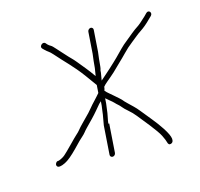

<svg xmlns="http://www.w3.org/2000/svg" viewBox="-125 -819 1048 1004"><g transform="rotate(-20 398.5 -317.0)"><path d="M394.1 -166 369.6 -11C368.3 -2.8 361.1 4 352.7 4C344.4 4 338.3 -2.8 339.6 -11L364.1 -166L378.8 -221C380.5 -227 381.7 -232.7 382.5 -238L389.1 -267L392.8 -290C388.9 -286.7 384.7 -283.3 380.2 -280C360.5 -260.9 343.3 -242.1 317.7 -220L276.6 -184.5C269.2 -178.2 262.9 -172.2 257.7 -166.5C245.9 -153.7 230.9 -145.1 216.9 -133L182 -102.8C149.1 -74.5 123.6 -56.9 105.3 -50C92.9 -45.3 83.6 -43 77.6 -43H71.6C63.7 -43 57.8 -50.1 59 -58C60.3 -65.9 68.5 -73 71.6 -73H77.6C80.3 -73 86.1 -74.7 94.9 -78C113.7 -85 120.3 -93 135.6 -104.5C150.4 -115.6 195.6 -156.5 211.1 -167.8C221.3 -175.3 228.9 -181.7 233.7 -187C248.4 -203.2 275.5 -224 294.3 -241C315.7 -257.2 341.3 -287.1 361.2 -303.3C373.9 -313.6 385.6 -326.8 395.1 -335L401.8 -377C398.7 -383 385.6 -404.9 362.5 -442.7C319.9 -512.2 286.7 -546.1 243.5 -605.5C227.7 -627.2 221.9 -626.4 207.1 -644L198.7 -654C187.2 -667.7 211.8 -688 224 -675L231.4 -665C235.9 -659.7 240.7 -655.3 245.9 -652C251 -648.7 258.2 -640.5 267.5 -627.5C284.6 -603.5 289.4 -599.8 304.3 -579C317.4 -560.7 331.6 -546.7 345 -526.5C369.1 -490 386.3 -468.3 412.1 -423C413.2 -425.7 413.9 -428.3 414.4 -431L422.6 -464L429.4 -501L437.3 -538L455.7 -654C456.9 -661.9 465.1 -669 473 -669C481 -669 486.9 -661.9 485.7 -654L467.3 -538L459.4 -501L452.4 -463C451.4 -456.3 449.2 -449 445.9 -441L444.4 -431L434 -391L433.9 -390C443.2 -396.3 456.5 -407 467.2 -414.5C489.5 -430.1 499.4 -439.1 526.1 -459.5C553.6 -480.6 582.2 -507.8 607.6 -527C657.9 -562.2 689.3 -582.9 701.7 -589C714.1 -595.1 733.1 -608.5 758.7 -629L773.8 -642C789.6 -655.7 806.5 -634.3 791.3 -620L776.4 -608C755.1 -589.6 734.3 -575 713.9 -564C690.3 -551.3 682.5 -543.9 651.9 -524.4C632.4 -512 613.8 -498 596.2 -482.4C569.7 -458.9 530.2 -429.1 506.9 -409L483.1 -391.5C472.5 -383.7 443.5 -364.9 435.3 -355C434.3 -348.7 432.3 -342 429.1 -335C436.6 -323.3 458.6 -303.5 468 -293C482.2 -277.2 497 -265 508.2 -247L520.8 -232C536.5 -213.4 553 -197.3 569.3 -172.1C595.5 -131.6 628.2 -88.8 653.5 -40.8C668.3 -12.6 675.8 8.1 675.9 21.3C676 34.5 671.3 42.3 661.6 44.6C651.9 46.9 646.3 41.7 644.6 28.9C643.8 22.1 639.8 9.2 632.5 -9.8C620 -42.8 561.8 -126.2 543.5 -153.9C533.8 -168.5 522.6 -182.2 510 -195C499 -206.1 491 -215.5 485.9 -223.3C475.5 -239.3 467.7 -243.5 456.6 -258.4C449.2 -268.2 426.3 -288.4 419.1 -297L414.7 -269L407.8 -238C404.5 -217 392.1 -183.3 389.4 -166Z"/></g></svg>

Font: MewTooHand
Style: ReversedIta
Weight: 400
Designer: Mew Too, Robert Jablonski
Version: Version 0.77